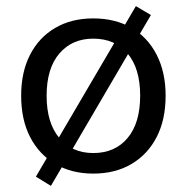

<svg xmlns="http://www.w3.org/2000/svg" viewBox="-20 -557 609 626"><path d="M284 9Q213 9 160 -22.5Q107 -54 78 -110.5Q49 -167 49 -245Q49 -322 78 -378.5Q107 -435 160 -466Q213 -497 284 -497Q356 -497 409 -466Q462 -435 491 -378Q520 -321 520 -245Q520 -167 491 -110.5Q462 -54 409 -22.5Q356 9 284 9ZM284 -58Q355 -58 396 -107Q437 -156 437 -245Q437 -334 396 -382.5Q355 -431 284 -431Q215 -431 173.5 -382.5Q132 -334 132 -245Q132 -156 173.5 -107Q215 -58 284 -58ZM146 49 97 19 423 -537 472 -508Z"/></svg>

Font: Nunito Sans 12pt ExtraLight 11pt
Style: Regular
Weight: 400
Version: Version 3.101;gftools[0.9.27]